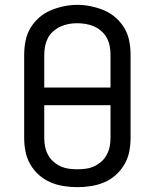

<svg xmlns="http://www.w3.org/2000/svg" viewBox="-20 -766 640 794"><path d="M300 8Q272 8 243.5 3.5Q215 -1 189 -12Q163 -23 141.5 -42Q120 -61 105.5 -86Q91 -111 85.5 -139Q80 -167 80 -195V-540Q80 -568 85.5 -596.5Q91 -625 105.5 -649.5Q120 -674 141.5 -693Q163 -712 189 -723Q215 -734 243.5 -740Q272 -746 300 -746Q328 -746 356.5 -740Q385 -734 411 -723Q437 -712 458.5 -693Q480 -674 494.5 -649.5Q509 -625 514.5 -596.5Q520 -568 520 -540V-195Q520 -167 514.5 -139Q509 -111 494.5 -86Q480 -61 458.5 -42Q437 -23 411 -12Q385 -1 356.5 3.5Q328 8 300 8ZM437 -404V-540Q437 -558 433.5 -576Q430 -594 421.5 -609.5Q413 -625 399 -637.5Q385 -650 368.5 -657Q352 -664 334 -667Q316 -670 298 -670Q280 -670 262.5 -666.5Q245 -663 229 -655.5Q213 -648 199.5 -636Q186 -624 178 -608.5Q170 -593 166.5 -575.5Q163 -558 163 -540V-404ZM300 -66Q318 -66 336 -68.5Q354 -71 370 -78.5Q386 -86 399.5 -98Q413 -110 421.5 -126Q430 -142 433.5 -159.5Q437 -177 437 -195V-331H163V-195Q163 -177 166.5 -159.5Q170 -142 178.5 -126Q187 -110 200.5 -98Q214 -86 230 -78.5Q246 -71 264 -68.5Q282 -66 300 -66Z"/></svg>

Font: Iosevka Mono
Style: Regular
Weight: 400
Designer: Belleve Invis
Foundry: Belleve Invis
Version: Version 11.1.1